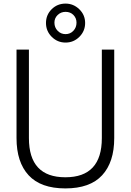

<svg xmlns="http://www.w3.org/2000/svg" viewBox="-20 -1039 729 1069"><path d="M72 -270V-763H141V-270Q141 -52 344 -52Q547 -52 547 -270V-763H616V-270Q616 -136 548.5 -63Q481 10 344 10Q207 10 139.5 -63Q72 -136 72 -270ZM236 -911Q236 -956 267.5 -987.5Q299 -1019 345 -1019Q389 -1019 421.5 -987.5Q454 -956 454 -911Q454 -866 422 -834Q390 -802 345 -802Q300 -802 268 -834Q236 -866 236 -911ZM406 -913Q406 -938 389 -955.5Q372 -973 345 -973Q319 -973 301 -955.5Q283 -938 283 -913Q283 -886 301 -867.5Q319 -849 345 -849Q371 -849 388.5 -867.5Q406 -886 406 -913Z"/></svg>

Font: Open Sauce Sans Light
Style: Regular
Weight: 300
Designer: Alfredo Marco Pradil
Foundry: Creative Sauce Fz LLC
Version: Version 1.477